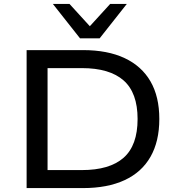

<svg xmlns="http://www.w3.org/2000/svg" viewBox="-20 -961 918 981"><path d="M116 0V-705H404Q530 -705 617 -664Q704 -623 749 -545Q794 -467 794 -353Q794 -239 749 -160Q704 -81 616.5 -40.5Q529 0 404 0ZM223 -92H398Q540 -92 611.5 -155Q683 -218 683 -353Q683 -487 611.5 -550Q540 -613 398 -613H223ZM389 -765 250 -941H335L439 -827L543 -941H628L489 -765Z"/></svg>

Font: Nunito Sans 7pt SemiExpanded Medium
Style: Regular
Weight: 500
Width: 6
Designer: Vernon Adams
Foundry: Vernon Adams
Version: Version 3.101;gftools[0.9.27]